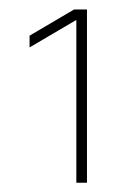

<svg xmlns="http://www.w3.org/2000/svg" viewBox="-20 -831 278 415"><path d="M168 -810.5V-436H145V-787.1H143.6L43.9 -728.5V-753.9L140.1 -810.5Z"/></svg>

Font: Inter 28pt Thin
Style: Regular
Weight: 250
Designer: Rasmus Andersson
Foundry: rsms
Version: Version 4.001;git-66647c0bb